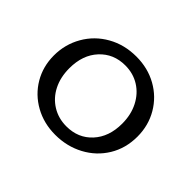

<svg xmlns="http://www.w3.org/2000/svg" viewBox="-111 -642 817 817"><g transform="rotate(45 297.5 -234.0)"><path d="M49 -229Q49 -296 81.5 -352.5Q114 -409 171.5 -441.5Q229 -474 301 -474Q370 -474 425.5 -443Q481 -412 513 -357.5Q545 -303 545 -236Q545 -166 511.5 -111Q478 -56 420 -25Q362 6 292 6Q223 6 167.5 -25Q112 -56 80.5 -109.5Q49 -163 49 -229ZM460 -229Q460 -283 438.5 -325Q417 -367 379.5 -390.5Q342 -414 294 -414Q224 -414 179 -365.5Q134 -317 134 -237Q134 -183 155 -141.5Q176 -100 214 -76.5Q252 -53 300 -53Q371 -53 415.5 -101.5Q460 -150 460 -229Z"/></g></svg>

Font: Ysabeau SC Medium
Style: Regular
Weight: 500
Designer: Christian Thalmann (Catharsis Fonts)
Version: Version 0.003